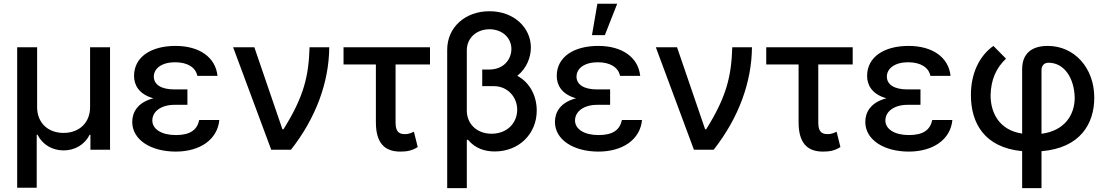

<svg xmlns="http://www.w3.org/2000/svg" viewBox="-20 -797 5901 1022"><path d="M71.4 202.4H175.4V-79.9H179.7C207 -25.6 259.9 3.6 318.5 3.6C377.1 3.6 430 -25.6 457 -79.9H461.3V0H565.7V-545.5H459.5V-226.2C459.5 -145.6 403.4 -89.5 318.5 -89.5C233.7 -89.5 177.6 -144.9 177.6 -226.2V-545.5H71.4Z M977.6 -321H908.4C835.9 -321 799 -348 798.7 -389.2C799 -433.2 841.6 -465.6 911.9 -465.6C978.3 -465.6 1021.3 -438.2 1030.5 -393.1H1137.8C1127.1 -493.3 1040.1 -552.6 914.4 -552.6C784.1 -552.6 693.9 -494 693.5 -393.1C693.5 -347.3 716.6 -296.2 796.2 -273.8C710.2 -251.4 683.9 -197.1 683.9 -148.1C683.9 -52.6 783.4 9.9 915.5 9.9C1043.3 9.9 1137.8 -53.3 1147.4 -158.4H1040.5C1029.1 -104.4 991.1 -78.1 915.8 -78.1C838.8 -78.1 790.8 -110.4 790.8 -155.5C790.8 -204.9 839.5 -239 908.4 -239H977.6Z M1423.7 0H1528.8C1662.3 -169.7 1731.2 -360.1 1732.6 -545.5H1627.8C1622.9 -393.5 1599.1 -284.8 1489 -109H1483.3L1333.8 -545.5H1220.9Z M2268.8 -545.5H1808.6V-453.8H1980.8V-146.3C1980.8 -36.6 2026.6 9.9 2110.4 9.9C2143.8 9.9 2171.5 6 2203.5 -14.2L2183.2 -95.9C2171.2 -90.2 2156.2 -83.1 2137.4 -83.1C2112.6 -83.1 2085.6 -87.4 2085.6 -143.1V-453.8H2268.8Z M2360.4 -532V204.5H2464.8V-51.5L2470.2 -54C2510.3 -5.3 2562.5 9.2 2613.6 9.2C2741.8 9.2 2837 -83.8 2837 -208.5C2837 -282 2804 -355.5 2733.7 -393.5C2782 -432.2 2805.8 -490.1 2805.8 -544.4C2805.8 -647.7 2717.7 -737.2 2585.6 -737.2C2457 -737.2 2360.4 -652.7 2360.4 -532ZM2464.8 -207.7V-529.1C2464.8 -596.9 2518.8 -641.3 2585.6 -641.3C2652.3 -641.3 2702.1 -596.9 2702.1 -536.2C2702.1 -482.2 2662.3 -426.8 2583.8 -426.8H2546.9V-338.4H2608.7C2682.2 -338.4 2733 -280.5 2733 -212.7C2733 -143.8 2680.8 -85.2 2596.6 -85.2C2514.6 -85.2 2464.8 -141.3 2464.8 -207.7Z M3227.6 -321H3158.4C3085.9 -321 3049 -348 3048.7 -389.2C3049 -433.2 3091.6 -465.6 3161.9 -465.6C3228.3 -465.6 3271.3 -438.2 3280.5 -393.1H3387.8C3377.1 -493.3 3290.1 -552.6 3164.4 -552.6C3034.1 -552.6 2943.9 -494 2943.5 -393.1C2943.5 -347.3 2966.6 -296.2 3046.2 -273.8C2960.2 -251.4 2933.9 -197.1 2933.9 -148.1C2933.9 -52.6 3033.4 9.9 3165.5 9.9C3293.3 9.9 3387.8 -53.3 3397.4 -158.4H3290.5C3279.1 -104.4 3241.1 -78.1 3165.8 -78.1C3088.8 -78.1 3040.8 -110.4 3040.8 -155.5C3040.8 -204.9 3089.5 -239 3158.4 -239H3227.6ZM3131 -610.1H3199.6L3265.3 -777H3159.8Z M3673.7 0H3778.8C3912.3 -169.7 3981.2 -360.1 3982.6 -545.5H3877.8C3872.9 -393.5 3849.1 -284.8 3739 -109H3733.3L3583.8 -545.5H3470.9Z M4518.8 -545.5H4058.6V-453.8H4230.8V-146.3C4230.8 -36.6 4276.6 9.9 4360.4 9.9C4393.8 9.9 4421.5 6 4453.5 -14.2L4433.2 -95.9C4421.2 -90.2 4406.2 -83.1 4387.4 -83.1C4362.6 -83.1 4335.6 -87.4 4335.6 -143.1V-453.8H4518.8Z M4879.6 -321H4810.4C4737.9 -321 4701 -348 4700.6 -389.2C4701 -433.2 4743.6 -465.6 4813.9 -465.6C4880.3 -465.6 4923.3 -438.2 4932.5 -393.1H5039.8C5029.1 -493.3 4942.1 -552.6 4816.4 -552.6C4686.1 -552.6 4595.9 -494 4595.5 -393.1C4595.5 -347.3 4618.6 -296.2 4698.2 -273.8C4612.2 -251.4 4585.9 -197.1 4585.9 -148.1C4585.9 -52.6 4685.4 9.9 4817.5 9.9C4945.3 9.9 5039.8 -53.3 5049.4 -158.4H4942.5C4931.1 -104.4 4893.1 -78.1 4817.8 -78.1C4740.8 -78.1 4692.8 -110.4 4692.8 -155.5C4692.8 -204.9 4741.5 -239 4810.4 -239H4879.6Z M5420.8 7.5V204.5H5523.8V7.8C5729.4 -9.2 5804.7 -137.4 5804.7 -277.3C5804.7 -437.5 5697.1 -552.6 5557.5 -552.6C5471.2 -552.6 5420.8 -512.1 5420.8 -428.3V-85.9C5300.4 -104 5252.8 -193.9 5252.8 -290.5C5255 -374.3 5282.7 -435.4 5334.9 -484.7L5267.8 -552.6C5191.8 -498.6 5147.7 -404.5 5148.1 -290.5C5148.1 -141.3 5220.5 -11.4 5420.8 7.5ZM5523.8 -84.9V-422.9C5523.8 -445.7 5536.2 -463.1 5561.1 -463.1C5646.3 -463.1 5698.2 -379.6 5700.6 -277.3C5700.6 -186.4 5648.1 -101.2 5523.8 -84.9Z"/></svg>

Font: Margiela Sans Medium
Style: Regular
Weight: 500
Designer: Stefan Endress, Andreas Faust
Version: Version 1.100;FEAKit 1.0